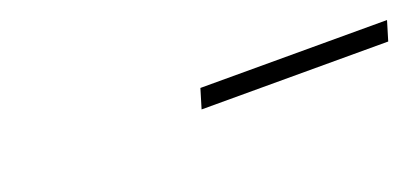

<svg xmlns="http://www.w3.org/2000/svg" viewBox="-15 -775 532 247"><g transform="rotate(-20 251.0 -651.0)"><path d="M239 -637.5 247 -664H502.5L494.5 -637.5Z"/></g></svg>

Font: Newsreader 72pt ExtraLight
Style: Italic
Weight: 275
Italic angle: -17°
Designer: Hugues Gentile
Foundry: Production Type
Version: Version 1.003; ttfautohint (v1.8.3)